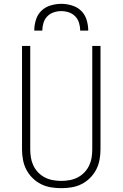

<svg xmlns="http://www.w3.org/2000/svg" viewBox="-20 -975 640 1003"><path d="M300 8Q273 8 245.5 3.5Q218 -1 193.5 -13.5Q169 -26 149.5 -45.5Q130 -65 117.5 -89Q105 -113 100 -140.5Q95 -168 95 -195V-735H138V-195Q138 -173 141.5 -151.5Q145 -130 154.5 -110Q164 -90 179.5 -74Q195 -58 214.5 -48Q234 -38 256 -34Q278 -30 300 -30Q322 -30 344 -34Q366 -38 385.5 -48Q405 -58 420.5 -74Q436 -90 445.5 -110Q455 -130 458.5 -151.5Q462 -173 462 -195V-735H505V-195Q505 -168 500 -140.5Q495 -113 482.5 -89Q470 -65 450.5 -45.5Q431 -26 406.5 -13.5Q382 -1 354.5 3.5Q327 8 300 8ZM159 -815Q159 -843 167.5 -871Q176 -899 196 -918.5Q216 -938 244 -946.5Q272 -955 300 -955Q328 -955 356 -946.5Q384 -938 404 -918.5Q424 -899 432.5 -871Q441 -843 441 -815H399Q399 -835 393 -855Q387 -875 373 -889.5Q359 -904 339.5 -910.5Q320 -917 300 -917Q280 -917 260.5 -910.5Q241 -904 227 -889.5Q213 -875 207 -855Q201 -835 201 -815Z"/></svg>

Font: Iosevka Curly XLtEx
Style: Regular
Weight: 200
Width: 7
Monospace: yes
Designer: Belleve Invis
Foundry: Belleve Invis
Version: Version 11.1.0; ttfautohint (v1.8.3)